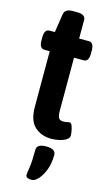

<svg xmlns="http://www.w3.org/2000/svg" viewBox="-134 -697 556 978"><g transform="rotate(15 144.0 -207.5)"><path d="M184 7Q131 7 96 -24.5Q61 -56 61 -130V-422H33Q6 -422 6 -465V-480Q6 -523 33 -523H61L76 -621Q81 -650 120 -650H144Q189 -650 189 -621V-523H240Q267 -523 267 -480V-465Q267 -422 240 -422H189V-143Q189 -116 195.5 -105Q202 -94 219 -94Q233 -94 239.5 -96Q246 -98 253 -98Q261 -98 266 -85.5Q271 -73 273.5 -58Q276 -43 276 -35Q276 -22 262 -12.5Q248 -3 226.5 2Q205 7 184 7ZM141 235Q130 235 120 231.5Q110 228 110 217Q110 204 115 176Q120 148 120 83Q120 51 170 51Q220 51 220 83Q220 127 207 161Q194 195 176 215Q158 235 141 235Z"/></g></svg>

Font: Asap Condensed SemiBold
Style: Regular
Weight: 600
Width: 3
Designer: Pablo Cosgaya
Foundry: Omnibus-Type
Version: Version 3.001; ttfautohint (v1.8.4.7-5d5b)